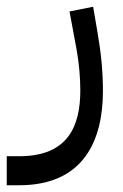

<svg xmlns="http://www.w3.org/2000/svg" viewBox="-80 -309 365 569"><path d="M-60 240H-23C168 240 225 107 225 -39C225 -95 220 -150 209 -213L196 -289L126 -275L147 -162C154 -124 158 -80 158 -41C158 63 123 154 -23 154H-60Z"/></svg>

Font: IBM Plex Arabic
Style: Regular
Weight: 400
Designer: Mike Abbink, Paul van der Laan, Pieter van Rosmalen, Wael Morcos, Khajak Apelian
Foundry: Bold Monday
Version: Version 1.0